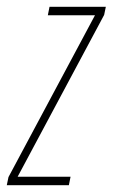

<svg xmlns="http://www.w3.org/2000/svg" viewBox="-52 -546 332 566"><path d="M-32 0 -27 -24 228 -501H89L94 -526H260L255 -502L0 -25H156L151 0Z"/></svg>

Font: Noto Sans Display Condensed Thin
Style: Italic
Weight: 250
Width: 3
Italic angle: -12°
Designer: Monotype Design Team
Foundry: Monotype Imaging Inc.
Version: Version 1.900